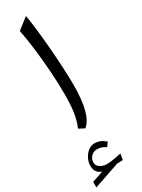

<svg xmlns="http://www.w3.org/2000/svg" viewBox="-309 -777 851 1150"><g transform="rotate(-30 116.5 -202.0)"><path d="M33.2 211.4Q33.2 232.4 53 245.6Q72.8 258.8 98.6 258.8Q117.2 258.8 143.6 254.6Q169.9 250.5 200.2 243.2L193.4 285.2L153.8 286.6L-25.9 348.1V310.1L52.2 283.2Q7.3 268.6 7.3 219.2Q7.3 192.4 19.8 168.2Q32.2 144 52 128.7Q71.8 113.3 93.8 113.3Q113.8 113.3 130.4 119.1Q147 125 170.4 144L150.9 171.9Q134.3 160.6 120.4 156.2Q106.4 151.9 93.3 151.9Q64.9 151.9 49.1 169.7Q33.2 187.5 33.2 211.4ZM122.1 -752Q129.4 -713.9 136.5 -651.9Q143.6 -589.8 149.7 -518.1Q155.8 -446.3 159.4 -377.2Q163.1 -308.1 163.1 -255.9Q163.1 -149.4 146 -84.5Q128.9 -19.5 94.2 8.8L54.7 -11.7Q73.2 -54.7 81.1 -104.2Q88.9 -153.8 88.9 -231.9Q88.9 -303.7 83.3 -386.5Q77.6 -469.2 67.9 -549.3Q58.1 -629.4 45.4 -692.4Z"/></g></svg>

Font: Pinar DS4-Regular
Style: Regular
Weight: 400
Designer: Amin Abedi
Version: Version 2.000